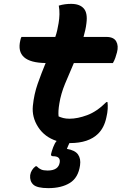

<svg xmlns="http://www.w3.org/2000/svg" viewBox="-20 -729 640 993"><path d="M91 -538H266Q272 -555 276 -573Q280 -591 283 -609Q287 -632 287.5 -655Q288 -678 284 -700Q301 -705 316.5 -707Q332 -709 348 -709Q392 -709 413 -685.5Q434 -662 427 -609Q425 -591 421 -573.5Q417 -556 412 -538H530Q568 -538 581 -515Q594 -492 585 -458Q581 -443 576.5 -430Q572 -417 564 -403H362Q338 -348 316.5 -296Q295 -244 287 -194Q280 -153 283 -127Q294 -122 307.5 -118.5Q321 -115 340 -115Q381 -115 431 -133.5Q481 -152 530 -201H536Q538 -186 537 -166Q536 -146 530 -121Q519 -69 488 -38Q439 11 342 11Q340 11 339 11Q335 18 332.5 25Q330 32 328 36L326 41Q368 48 383.5 70Q399 92 394 126Q385 190 341.5 217Q298 244 230 244Q172 244 152.5 226Q133 208 136 177Q138 163 145.5 151Q153 139 164 131H170Q180 142 192.5 147.5Q205 153 226 153Q283 153 289 110Q293 79 255 79Q242 79 244 68Q247 54 255 32.5Q263 11 273 0Q211 -20 177.5 -71.5Q144 -123 150 -182Q156 -242 175 -296Q194 -350 216 -403Q58 -405 85 -520Q86 -526 87.5 -530Q89 -534 91 -538Z"/></svg>

Font: Recursive Mn Csl St
Style: Bold Italic
Weight: 700
Italic angle: -15°
Monospace: yes
Version: Version 1.079;hotconv 1.0.112;makeotfexe 2.5.65598; ttfautoh